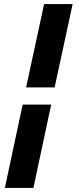

<svg xmlns="http://www.w3.org/2000/svg" viewBox="-20 -720 391 949"><path d="M109 -288 198 -700H339L250 -288ZM4 209 92 -203H233L145 209Z"/></svg>

Font: Red Hat Text
Style: Bold Italic
Weight: 700
Italic angle: -12°
Designer: Pentagram, MCKL
Foundry: Pentagram, MCKL
Version: Version 1.023; ttfautohint (v1.8.3)